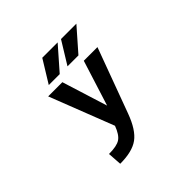

<svg xmlns="http://www.w3.org/2000/svg" viewBox="-233 -1000 1466 1466"><g transform="rotate(-45 500.0 -267.5)"><path d="M264.6 229.5 256.8 116.2Q341.8 116.2 378.4 91.8Q415 67.4 441.4 -3.9L239.3 -523.4H392.6L507.8 -155.3L624 -523.4H771.5L578.1 1Q530.3 130.9 462.9 180.2Q395.5 229.5 264.6 229.5ZM416 -763.7H582L421.9 -581.1H303.7ZM618.2 -763.7H784.2L624 -581.1H505.9Z"/></g></svg>

Font: Gen Shin Gothic Monospace Bold
Style: Bold
Weight: 700
Designer: [Source Han Sans]
Ryoko NISHIZUKA  (kana & ideographs); Paul D. Hunt (Latin, Greek & Cyrillic); Wenlong ZHANG  (bopomofo
Version: Version 1.002.20150607